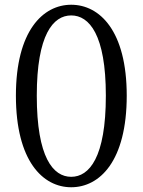

<svg xmlns="http://www.w3.org/2000/svg" viewBox="-20 -768 601 809"><path d="M280 21C400 21 514 -89 514 -365C514 -638 400 -748 280 -748C161 -748 47 -638 47 -365C47 -89 161 21 280 21ZM135 -365C135 -622 204 -703 280 -703C356 -703 426 -622 426 -365C426 -104 356 -23 280 -23C204 -23 135 -104 135 -365Z"/></svg>

Font: 寒蝉锦书宋 Text
Style: Regular
Weight: 400
Designer: 寒蝉锦书宋{Warren} 思源宋体{Ryoko NISHIZUKA 西塚涼子 (kana & ideographs); Frank Grießhammer (Latin, Greek & Cyrillic); Wenlong ZHANG 
Foundry: Adobe & ChillType
Version: Version 2.000;Glyphs 3.1.1 (3135)